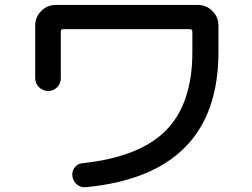

<svg xmlns="http://www.w3.org/2000/svg" viewBox="-20 -740 1040 791"><path d="M125 -418V-634.8Q125 -669.9 149.9 -694.8Q174.8 -719.7 210 -719.7H794.9Q830.1 -719.7 855 -694.8Q879.9 -669.9 879.9 -634.8V-525.4Q879.9 -21.5 334 31.2Q312.5 33.2 296.9 20Q281.2 6.8 278.3 -13.7Q275.4 -33.2 287.1 -49.3Q298.8 -65.4 318.4 -67.4Q555.7 -92.8 664.1 -203.1Q772.5 -313.5 772.5 -525.4V-609.4Q772.5 -620.1 760.7 -620.1H241.2Q230.5 -620.1 230.5 -609.4V-418Q230.5 -395.5 215.3 -380.4Q200.2 -365.2 178.2 -365.2Q156.2 -365.2 140.6 -380.9Q125 -396.5 125 -418Z"/></svg>

Font: Rounded-X Mgen+ 1m medium
Style: Regular
Weight: 500
Designer: [Source Han Sans]
Ryoko NISHIZUKA  (kana & ideographs); Paul D. Hunt (Latin, Greek & Cyrillic); Wenlong ZHANG  (bopomofo
Version: Version 1.059.20150602